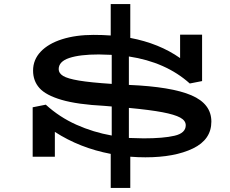

<svg xmlns="http://www.w3.org/2000/svg" viewBox="-20 -786 1142 952"><path d="M1028 -183Q1028 -94 937 -50Q846 -6 701 -6Q664 -6 626 -9V146H529V-23Q376 -52 252 -132V-9H142V-254L207 -267Q275 -205 359 -167.5Q443 -130 534 -114V-258L499 -261Q363 -268 285 -291Q207 -314 175.5 -349.5Q144 -385 144 -436Q144 -490 182 -530Q220 -570 288 -591.5Q356 -613 444 -613Q489 -613 529 -610V-766H626V-598Q769 -571 873 -498V-614H982V-384L921 -372Q803 -478 619 -506V-365Q830 -356 929 -313.5Q1028 -271 1028 -183ZM534 -370V-514Q492 -516 470 -516Q376 -516 323.5 -498.5Q271 -481 271 -443Q271 -423 293 -409.5Q315 -396 371.5 -386.5Q428 -377 534 -370ZM901 -165Q901 -188 873.5 -203Q846 -218 785.5 -229.5Q725 -241 619 -251V-102Q671 -100 692 -100Q790 -100 845.5 -113Q901 -126 901 -165Z"/></svg>

Font: BioRhyme Expanded
Style: Bold
Weight: 700
Width: 7
Designer: Aoife Mooney
Foundry: Aoife Mooney Type
Version: Version 1.000